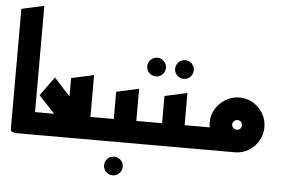

<svg xmlns="http://www.w3.org/2000/svg" viewBox="-63 -890 1737 1188"><g transform="rotate(5 806.0 -296.0)"><path d="M65 0Q65 0 55 -0.5Q45 -1 35 -6Q25 -11 25 -23V-769L165 -800V-140H245V0Z M205 0V-140H283L184 -247L269 -364L369 -255V-369L509 -400V-140H614V0Z M677 208Q653 208 636 191Q619 174 619 150Q619 126 636 109Q653 92 677 92Q701 92 718 109Q735 126 735 150Q735 174 718 191Q701 208 677 208Z M574 0V-140H654V-309L794 -340V-140H914V0H758Q756 0 755 0Q754 0 754 0Z M1063 -425Q1039 -425 1022 -442Q1005 -459 1005 -483Q1005 -507 1022 -524Q1039 -541 1063 -541Q1087 -541 1104 -524Q1121 -507 1121 -483Q1121 -459 1104 -442Q1087 -425 1063 -425ZM890 -425Q866 -425 849 -442Q832 -459 832 -483Q832 -507 849 -524Q866 -541 890 -541Q914 -541 931 -524Q948 -507 948 -483Q948 -459 931 -442Q914 -425 890 -425Z M874 0V-140H954V-309L1094 -340V-140H1214V0H1058Q1056 0 1055 0Q1054 0 1054 0Z M1174 0V-140H1250Q1247 -155 1247 -170Q1247 -217 1270.5 -255.5Q1294 -294 1333 -317Q1372 -340 1418 -340Q1465 -340 1503 -317Q1541 -294 1564 -255.5Q1587 -217 1587 -170Q1587 -124 1564.5 -85.5Q1542 -47 1504.5 -24Q1467 -1 1421 0ZM1418 -140Q1431 -140 1439 -148.5Q1447 -157 1447 -170Q1447 -183 1439 -191.5Q1431 -200 1418 -200Q1405 -200 1396 -191.5Q1387 -183 1387 -170Q1387 -157 1396 -148.5Q1405 -140 1418 -140Z"/></g></svg>

Font: Reem Kufi
Style: Bold
Weight: 700
Designer: Khaled Hosny
Version: Version 1.001